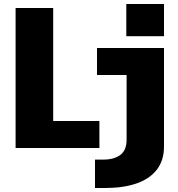

<svg xmlns="http://www.w3.org/2000/svg" viewBox="-20 -740 890 960"><path d="M611.5 -720H800V-559H611.5ZM58 0V-700H246V-135H477V0ZM455 200V58H496Q551.5 58 582.2 34.2Q613 10.5 613 -41V-365H465V-500H800V-8Q800 63 763.5 109.2Q727 155.5 661 177.8Q595 200 507 200Z"/></svg>

Font: Trispace ExtraBold
Style: Regular
Weight: 800
Designer: Tyler Finck
Foundry: Etcetera Type Company
Version: Version 1.210; ttfautohint (v1.8.3)